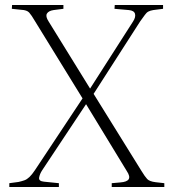

<svg xmlns="http://www.w3.org/2000/svg" viewBox="-20 -743 690 763"><path d="M17 0V-15L54 -20Q67 -23 77 -26.5Q87 -30 97 -39.5Q107 -49 119 -67L308 -352L119 -659Q105 -683 96 -693Q87 -703 65 -704L27 -708L28 -723H232V-708L193 -703Q173 -700 166.5 -689Q160 -678 173 -658L338 -391L509 -658Q520 -675 516.5 -688Q513 -701 492 -703L435 -708L436 -723H628V-708L589 -703Q577 -701 569.5 -697Q562 -693 555.5 -683.5Q549 -674 537 -658L352 -370L542 -64Q556 -41 565 -31.5Q574 -22 598 -19L633 -15V0H424V-15L458 -18Q485 -20 491.5 -31Q498 -42 484 -63L322 -329L148 -67Q138 -52 135.5 -37.5Q133 -23 155 -21L214 -15V0Z"/></svg>

Font: Literata 60pt ExtraLight
Style: Regular
Weight: 250
Designer: Latin by Veronika Burian and Jose Scaglione. Greek by Irene Vlachou. Cyrillic by Vera Evstafieva.
Foundry: TypeTogether
Version: Version 3.103;gftools[0.9.29]